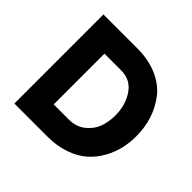

<svg xmlns="http://www.w3.org/2000/svg" viewBox="-169 -884 1067 1067"><g transform="rotate(45 364.5 -350.0)"><path d="M73 -700H339Q427 -700 495 -670.5Q563 -641 602.5 -590.5Q642 -540 661.5 -479Q681 -418 681 -350Q681 -300 670 -252.5Q659 -205 633 -158.5Q607 -112 568 -77.5Q529 -43 469 -21.5Q409 0 335 0H73ZM350 -151Q407 -151 446.5 -182.5Q486 -214 501.5 -257Q517 -300 517 -350Q517 -430 477 -490Q437 -550 361 -550H231V-151Z"/></g></svg>

Font: Overpass Heavy
Style: Regular
Weight: 900
Designer: Delve Withrington, Thomas Jockin
Foundry: Delve Fonts
Version: Version 3.000;DELV;Overpass